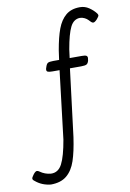

<svg xmlns="http://www.w3.org/2000/svg" viewBox="-195 -763 692 1021"><g transform="rotate(-10 151.5 -253.0)"><path d="M400 -645Q400 -639 388 -625Q375 -611 367 -611Q361 -611 355 -617Q353 -619 345 -627.5Q337 -636 326 -641.5Q315 -647 302 -648Q267 -648 248.5 -611Q230 -574 216 -493L210 -447H275Q293 -447 299.5 -443.5Q306 -440 306 -431Q306 -428 304 -416Q300 -402 292 -397.5Q284 -393 262 -393H202L157 -30Q146 47 129.5 96Q113 145 81 171.5Q49 198 -5 198Q-53 193 -87 164Q-97 157 -97 150Q-97 145 -91.5 137.5Q-86 130 -85 128Q-74 114 -66 114Q-60 114 -52 120Q-27 138 5 141Q45 143 66 102.5Q87 62 102 -26L146 -393H108Q90 -393 83 -396Q76 -399 76 -407Q76 -413 79 -420Q84 -437 91.5 -442Q99 -447 121 -447H153L160 -497Q172 -567 188.5 -611Q205 -655 234 -679.5Q263 -704 310 -704Q337 -704 359 -689Q381 -674 395 -656Q400 -649 400 -645Z"/></g></svg>

Font: Farsan
Style: Regular
Weight: 400
Version: Version 1.001g;PS 1.001;hotconv 1.0.86;makeotf.lib2.5.63406 